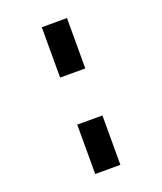

<svg xmlns="http://www.w3.org/2000/svg" viewBox="-159 -920 918 1089"><g transform="rotate(-20 300.0 -375.0)"><path d="M377 -514H225V-818H377ZM377 68H225V-230H377Z"/></g></svg>

Font: JuliaMono Latin
Style: Bold
Weight: 700
Monospace: yes
Designer: cormullion
Foundry: corm
Version: Version 0.038; ttfautohint (v1.8)